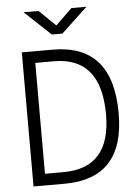

<svg xmlns="http://www.w3.org/2000/svg" viewBox="-60 -943 705 989"><g transform="rotate(-5 293.0 -449.0)"><path d="M72.8 0H232.9C439.9 0 542.5 -111.8 542.5 -336.9C542.5 -575.2 439.9 -693.4 232.9 -693.4H72.8ZM137.2 -60.1V-633.3H232.9C396 -633.3 477.1 -535.2 477.1 -336.9C477.1 -152.3 396 -60.1 232.9 -60.1ZM234.9 -771.5H289.6L424.8 -898.4H347.2L262.2 -815.9L177.2 -898.4H99.6Z"/></g></svg>

Font: Cascadia Code PL Light
Style: Regular
Weight: 300
Monospace: yes
Designer: Aaron Bell
Foundry: Saja Typeworks
Version: Version 2404.023